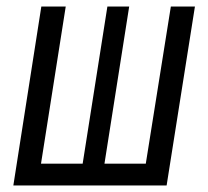

<svg xmlns="http://www.w3.org/2000/svg" viewBox="-20 -570 640 590"><path d="M21 0H492L579 -550H505L428 -67H301L377 -550H310L234 -67H106L182 -550H107Z"/></svg>

Font: JetBrains Mono Light
Style: Italic
Weight: 336
Italic angle: -9°
Monospace: yes
Designer: Philipp Nurullin, Konstantin Bulenkov
Foundry: JetBrains
Version: Version 2.305